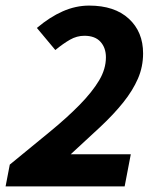

<svg xmlns="http://www.w3.org/2000/svg" viewBox="-33 -667 562 687"><path d="M-13 0 2 -78Q80 -142 143.5 -194Q207 -246 252 -292Q297 -338 321.5 -379Q346 -420 346 -462Q346 -496 326.5 -517.5Q307 -539 269 -539Q242 -539 217.5 -525Q193 -511 165 -488L99 -567Q145 -606 191.5 -626.5Q238 -647 286 -647Q377 -647 428 -600Q479 -553 479 -476Q479 -428 460.5 -385.5Q442 -343 408 -300.5Q374 -258 326 -213Q278 -168 220 -115H435L413 0Z"/></svg>

Font: TypoPRO Source Sans Pro
Style: Bold Italic
Weight: 700
Italic angle: -11°
Designer: Paul D. Hunt
Foundry: Adobe Systems Incorporated
Version: Version 1.075;PS 2.000;hotconv 1.0.86;makeotf.lib2.5.63406